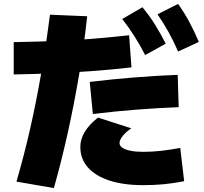

<svg xmlns="http://www.w3.org/2000/svg" viewBox="-20 -875 1040 980"><path d="M64 52Q103 -82 134 -218.5Q165 -355 190 -499.5Q215 -644 235 -800L425 -792Q409 -643 384 -495Q359 -347 327 -202Q295 -57 255 85ZM50 -660Q160 -662 256.5 -665.5Q353 -669 445.5 -676.5Q538 -684 639 -695L651 -531Q543 -519 447 -512Q351 -505 255 -501Q159 -497 50 -495ZM710 70Q610 70 538.5 46.5Q467 23 428.5 -20.5Q390 -64 390 -125Q390 -164 412 -201Q434 -238 480 -275L650 -220Q622 -201 606 -180.5Q590 -160 590 -145Q590 -131 604.5 -121Q619 -111 646 -105.5Q673 -100 710 -100Q756 -100 801 -105Q846 -110 900 -120L920 50Q862 61 814.5 65.5Q767 70 710 70ZM438 -457Q556 -471 668.5 -480Q781 -489 887 -493L892 -328Q789 -324 678 -315.5Q567 -307 454 -293ZM721 -594Q694 -646 666.5 -689.5Q639 -733 604 -778L707 -838Q742 -796 770.5 -750.5Q799 -705 826 -652ZM889 -612Q866 -665 841 -710Q816 -755 784 -802L889 -855Q921 -810 946 -763.5Q971 -717 995 -661Z"/></svg>

Font: M PLUS 2 Thin Black
Style: Regular
Weight: 900
Version: Version 1.001